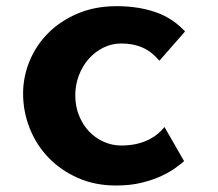

<svg xmlns="http://www.w3.org/2000/svg" viewBox="-20 -578 690 607"><path d="M484 -386Q460 -414.5 430.8 -427.5Q401.5 -440.5 363.5 -440.5Q333 -440.5 306.5 -427.2Q280 -414 260.2 -391.5Q240.5 -369 229.2 -339.2Q218 -309.5 218 -276.5Q218 -242 229.8 -212.8Q241.5 -183.5 261.5 -162.5Q281.5 -141.5 307.8 -129.8Q334 -118 363.5 -118Q389.5 -118 410.8 -122.8Q432 -127.5 448.8 -135.8Q465.5 -144 478.2 -154.5Q491 -165 500 -176.5L562 -68.5Q553 -60.5 535.2 -47.5Q517.5 -34.5 491 -22Q464.5 -9.5 428.5 -0.5Q392.5 8.5 347 8.5Q280.5 8.5 226.2 -15.5Q172 -39.5 133.5 -79.5Q95 -119.5 74 -172.2Q53 -225 53 -282.5Q53 -334.5 73.2 -384.2Q93.5 -434 131.8 -472.8Q170 -511.5 225 -535Q280 -558.5 349 -558.5Q416.5 -558.5 471.2 -539.8Q526 -521 565 -478.5Z"/></svg>

Font: B612 Mono
Style: Bold
Weight: 700
Version: Version 1.005